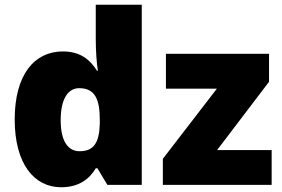

<svg xmlns="http://www.w3.org/2000/svg" viewBox="-20 -780 1191 810"><path d="M238 10C314 10 358 -26 384 -70H391L433 0H578V-760H384V-613C384 -566 388 -510 393 -482H389C360 -528 319 -563 245 -563C125 -563 42 -465 42 -276C42 -89 124 10 238 10ZM1126 0V-147H896L1115 -435V-553H680V-406H895L667 -110V0ZM316 -142C269 -142 236 -181 236 -273C236 -366 269 -408 314 -408C381 -408 401 -361 401 -274V-259C399 -180 377 -142 316 -142Z"/></svg>

Font: Noto Sans UI Black
Style: Regular
Weight: 900
Designer: Monotype Design Team
Foundry: Monotype Imaging Inc.
Version: Version 1.901